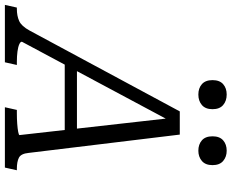

<svg xmlns="http://www.w3.org/2000/svg" viewBox="-155 -847 948 786"><g transform="rotate(90 319.0 -454.0)"><path d="M193 -295H471V-245H171ZM409 -681 422 -678 97 -70Q96 -64 107 -59Q118 -54 137 -51.5Q156 -49 179 -49H192L181 0H-54L-43 -49H-38Q-9 -49 12 -58.5Q33 -68 51 -101L382 -716H477L552 -97Q555 -66 571.5 -57.5Q588 -49 617 -49H623L612 0H365L376 -49H389Q413 -49 433 -50.5Q453 -52 466 -54.5Q479 -57 479 -60ZM313 -792Q287 -792 270.5 -806.5Q254 -821 254 -850Q254 -879 270.5 -893.5Q287 -908 313 -908Q339 -908 356 -893.5Q373 -879 373 -850Q373 -821 356 -806.5Q339 -792 313 -792ZM543 -792Q517 -792 500.5 -806.5Q484 -821 484 -850Q484 -879 500.5 -893.5Q517 -908 543 -908Q568 -908 585 -893.5Q602 -879 602 -850Q602 -821 585 -806.5Q568 -792 543 -792Z"/></g></svg>

Font: Roboto Serif Light
Style: Italic
Weight: 300
Italic angle: -10°
Version: Version 1.007